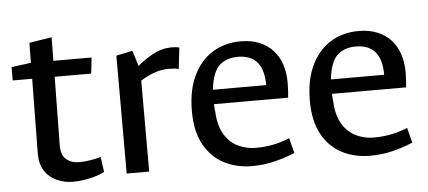

<svg xmlns="http://www.w3.org/2000/svg" viewBox="-43 -628 1624 728"><g transform="rotate(-5 769.0 -263.5)"><path d="M207 13.3Q174.9 13.3 146.2 0.3Q117.5 -12.7 100.7 -38.5Q83.8 -64.4 83.8 -103.8L87.3 -389.3H13.3V-440L87.8 -450L88.8 -525.9L174.5 -539.7L173.3 -450H318.8L312 -389.3H173L169.5 -131.6Q168.5 -93.1 187.8 -75.9Q207.1 -58.8 236.6 -58.8Q257.6 -58.8 280.6 -62.3Q303.6 -65.8 320.3 -71.3L328.1 -13.5Q304.4 -1.3 271.8 6Q239.3 13.3 207 13.3Z M413 0V-448.7L475.1 -461.8L493.5 -402.5Q519.5 -425.2 553.4 -443.5Q587.4 -461.8 625.2 -461.8Q633.4 -461.8 639.8 -461.1Q646.3 -460.3 653.6 -458.8L644.2 -377.7Q636.7 -379.7 627.7 -380.7Q618.8 -381.7 607.3 -381.7Q578.7 -381.7 551.6 -372.2Q524.6 -362.7 498.7 -346.1V0Z M890.1 13.3Q831.6 13.3 784.1 -10.8Q736.5 -34.9 708.2 -85.5Q679.9 -136.1 679.9 -214Q679.9 -293.7 706.7 -349.1Q733.5 -404.5 780.3 -433.2Q827.1 -461.8 886.8 -461.8Q927.6 -461.8 958.3 -449Q989 -436.2 1009.8 -413.5Q1030.5 -390.7 1040.8 -359.3Q1051.1 -327.8 1051.1 -290.8Q1051.1 -275.8 1050.1 -259.3Q1049.1 -242.7 1047.8 -233.2H765.8Q765.6 -226.2 766.3 -219.6Q766.9 -212.9 767.9 -205.7Q770.3 -150.4 790.9 -117.1Q811.5 -83.7 843.2 -69Q874.9 -54.3 908.9 -54.3Q942.9 -54.3 974.4 -60.3Q1005.8 -66.3 1038.3 -79.8L1053.2 -22.5Q1017.2 -7 975.5 3.2Q933.9 13.3 890.1 13.3ZM766.5 -288H969.2Q969.2 -346.7 944.5 -375.5Q919.9 -404.2 871 -404.2Q826.3 -404.2 800 -378.9Q773.7 -353.7 766.5 -288Z M1339.1 13.3Q1280.6 13.3 1233.1 -10.8Q1185.5 -34.9 1157.2 -85.5Q1128.9 -136.1 1128.9 -214Q1128.9 -293.7 1155.7 -349.1Q1182.5 -404.5 1229.3 -433.2Q1276.1 -461.8 1335.8 -461.8Q1376.6 -461.8 1407.3 -449Q1438 -436.2 1458.8 -413.5Q1479.5 -390.7 1489.8 -359.3Q1500.1 -327.8 1500.1 -290.8Q1500.1 -275.8 1499.1 -259.3Q1498.1 -242.7 1496.8 -233.2H1214.8Q1214.6 -226.2 1215.3 -219.6Q1215.9 -212.9 1216.9 -205.7Q1219.3 -150.4 1239.9 -117.1Q1260.5 -83.7 1292.2 -69Q1323.9 -54.3 1357.9 -54.3Q1391.9 -54.3 1423.4 -60.3Q1454.8 -66.3 1487.3 -79.8L1502.2 -22.5Q1466.2 -7 1424.5 3.2Q1382.9 13.3 1339.1 13.3ZM1215.5 -288H1418.2Q1418.2 -346.7 1393.5 -375.5Q1368.9 -404.2 1320 -404.2Q1275.3 -404.2 1249 -378.9Q1222.7 -353.7 1215.5 -288Z"/></g></svg>

Font: Ancizar Sans Thin
Style: Regular
Weight: 100
Designer: Cesar Puertas, Viviana Monsalve, Julian Moncada, Julian Prieto, Jose Castro, Mariel Hernandez, Felipe Aragon, Sara Alarc
Version: Version 8.100